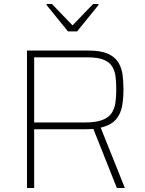

<svg xmlns="http://www.w3.org/2000/svg" viewBox="-20 -941 725 961"><path d="M115 0V-688H421Q485 -688 521 -671.5Q557 -655 573.5 -626.5Q590 -598 594 -563Q598 -528 598 -491Q598 -450 591.5 -411.5Q585 -373 561 -344Q537 -315 484 -302L605 0H565L444 -304L459 -298Q452 -296 440.5 -295Q429 -294 406 -294H151V0ZM151 -328H404Q459 -328 491 -340Q523 -352 538 -374Q553 -396 557.5 -425.5Q562 -455 562 -491Q562 -527 558.5 -556.5Q555 -586 541.5 -608Q528 -630 499 -642Q470 -654 419 -654H151ZM320 -784 213 -916V-921H240L343 -814L446 -921H473V-916L366 -784Z"/></svg>

Font: Saira Thin Thin
Style: Regular
Weight: 250
Version: Version 1.101